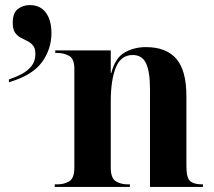

<svg xmlns="http://www.w3.org/2000/svg" viewBox="-20 -734 841 754"><path d="M195 0V-10H205Q232 -10 252 -22Q272 -34 272 -77V-463Q272 -503 251.5 -514.5Q231 -526 206 -526H197V-536H415V-447H417Q432 -506 469 -527.5Q506 -549 553 -549Q633 -549 672.5 -503Q712 -457 712 -357V-81Q712 -36 726.5 -23Q741 -10 774 -10H777V0H569V-384Q569 -453 553.5 -485.5Q538 -518 501 -518Q455 -518 435 -469Q415 -420 415 -336V-76Q415 -34 435 -22Q455 -10 481 -10H490V0ZM15 -422Q42 -431 65.5 -443.5Q89 -456 104 -475Q119 -494 119 -522Q119 -544 110 -555Q101 -566 88 -572.5Q75 -579 61.5 -586Q48 -593 39 -606Q30 -619 30 -645Q30 -683 50 -698.5Q70 -714 97 -714Q138 -714 160 -684.5Q182 -655 182 -604Q182 -541 144.5 -489.5Q107 -438 15 -411Z"/></svg>

Font: Noto Serif Display SemiCondensed
Style: Bold
Weight: 700
Width: 4
Designer: Monotype Design Team
Foundry: Monotype Imaging Inc.
Version: Version 2.009